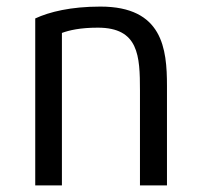

<svg xmlns="http://www.w3.org/2000/svg" viewBox="-20 -561 606 583"><path d="M487 2H405V-286C405 -392 401 -477 277 -477C223 -477 190 -469 168 -461V2H87V-505C130 -525 195 -541 285 -541C474 -541 487 -413 487 -300Z"/></svg>

Font: Repo Regular
Style: Regular
Weight: 400
Designer: Stefan Peev
Foundry: Context Ltd
Version: Version 1.502